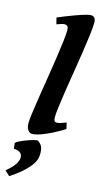

<svg xmlns="http://www.w3.org/2000/svg" viewBox="-171 -787 601 1126"><g transform="rotate(15 130.0 -224.0)"><path d="M265.6 -59.6Q233.9 -39.6 198.2 -21.2Q162.6 -2.9 130.4 8.5Q98.1 20 76.7 20Q63 20 52.2 5.1Q41.5 -9.8 41.5 -38.1Q41.5 -54.2 47.1 -96.7Q52.7 -139.2 61.8 -196.8Q70.8 -254.4 81.1 -318.1Q91.3 -381.8 100.3 -441.9Q109.4 -502 115 -548.6Q120.6 -595.2 120.6 -618.2Q120.6 -640.6 112.8 -645.8Q105 -650.9 95.7 -650.9Q89.8 -650.9 75.4 -646.5Q61 -642.1 49.8 -637.7L40 -676.3Q60.5 -685.5 89.1 -696.8Q117.7 -708 146.7 -718.5Q175.8 -729 199 -735.6Q222.2 -742.2 232.4 -742.2Q246.1 -742.2 254.2 -733.4Q262.2 -724.6 262.2 -702.1Q262.2 -676.8 256.3 -629.9Q250.5 -583 241.5 -523.7Q232.4 -464.4 222.2 -401.4Q211.9 -338.4 202.9 -280.3Q193.8 -222.2 188 -177.2Q182.1 -132.3 182.1 -109.9Q182.1 -93.3 186.8 -87.2Q191.4 -81.1 199.2 -81.1Q210.4 -81.1 223.1 -85Q235.8 -88.9 257.3 -97.2ZM153.3 141.1Q149.9 165.5 128.7 193.4Q107.4 221.2 76.4 247.3Q45.4 273.4 12.7 293.9L-16.6 266.6Q10.7 244.6 27.6 223.4Q44.4 202.1 48.3 182.6Q53.7 158.2 39.8 145.3Q25.9 132.3 -1.5 131.8L-6.3 97.7Q-0.5 90.8 16.8 82.3Q34.2 73.7 55.7 65.7Q77.1 57.6 95.5 52.7Q113.8 47.9 122.1 48.8Q148.4 66.9 152.8 91.8Q157.2 116.7 153.3 141.1Z"/></g></svg>

Font: Gentium Book Plus
Style: Bold Italic
Weight: 700
Italic angle: -8°
Designer: Victor Gaultney, Annie Olsen, Iska Routamaa, Becca Hirsbrunner
Foundry: SIL International
Version: Version 6.101